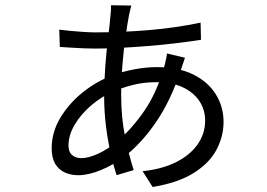

<svg xmlns="http://www.w3.org/2000/svg" viewBox="-20 -683 1040 747"><path d="M490.9 -661.4Q488.7 -653.9 486.3 -643.4Q483.9 -633 481.6 -622.2Q475.4 -589.7 468.2 -538.9Q461 -488.1 456.2 -429.4Q451.4 -370.8 451.4 -314.8Q451.4 -225.3 466.5 -152.2Q481.6 -79.2 500.2 -21.3L433.7 -1.5Q421.3 -38.9 410.1 -88.6Q398.9 -138.2 392 -194.6Q385.2 -251 385.2 -307.1Q385.2 -368 389.8 -427.2Q394.4 -486.3 400.7 -537.2Q407 -588 409.8 -622.3Q411.2 -632.5 411.7 -644Q412.2 -655.5 411.8 -662.6ZM349.7 -557Q453.1 -557 559.5 -565.9Q665.9 -574.8 760.4 -595.1L762 -528.2Q717.9 -521.2 665.3 -514.9Q612.6 -508.6 557 -504.1Q501.5 -499.6 448.5 -496.8Q395.4 -494 349.7 -494Q332.1 -494 306.3 -495Q280.4 -496 255.3 -497.7Q230.2 -499.4 212.7 -500.4L210.5 -567.7Q225.1 -565.7 251.9 -563Q278.7 -560.4 306.3 -558.7Q334 -557 349.7 -557ZM699.6 -458.3Q697.8 -452.9 694.7 -443.6Q691.5 -434.2 688.4 -424.8Q685.2 -415.3 682.9 -408.4Q645 -293.5 588.5 -210Q531.9 -126.6 463.9 -73.5Q422.1 -41.9 373.2 -21.6Q324.3 -1.3 284.4 -1.3Q255.3 -1.3 231.6 -12.2Q207.9 -23.1 194.5 -46.1Q181.1 -69.1 181.1 -106.1Q181.1 -168 214.3 -224Q247.6 -279.9 301.1 -323Q354.5 -366 414.4 -388.4Q456 -404.7 502.8 -413.3Q549.6 -421.9 589.8 -421.9Q673.6 -421.9 731.5 -393.3Q789.4 -364.7 819.6 -316.2Q849.8 -267.6 849.8 -208.4Q849.8 -153 822.6 -101Q795.4 -49.1 734.6 -10.6Q673.8 28 573.8 44.5L534.8 -17Q609 -24.6 663.3 -51.3Q717.7 -78 747.9 -120Q778.1 -162 778.1 -214.3Q778.1 -256 755.7 -289.8Q733.3 -323.5 691.2 -343.4Q649.1 -363.3 588.1 -363.3Q536.9 -363.3 493.1 -351.5Q449.2 -339.7 417.6 -325.5Q373.8 -306.4 334.6 -272.8Q295.3 -239.2 270.9 -198.4Q246.5 -157.6 246.5 -116.2Q246.5 -91.8 260.5 -79.8Q274.5 -67.7 296.4 -67.7Q324.5 -67.7 362.7 -85.4Q401 -103 438.6 -135.2Q494.2 -182.8 542.1 -252.7Q589.9 -322.5 618.4 -421.7Q620.6 -428.1 622.8 -438.3Q624.9 -448.6 627.2 -458.9Q629.5 -469.1 629.9 -474.9Z"/></svg>

Font: Shanggu Sans SC VF
Style: Regular
Weight: 250
Designer: GuiWonder
Version: Version 1.021